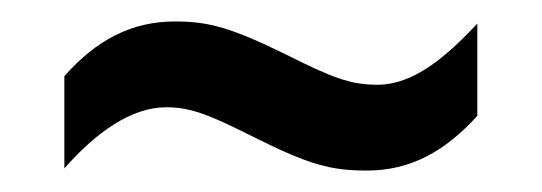

<svg xmlns="http://www.w3.org/2000/svg" viewBox="-20 -412 505 179"><path d="M40 -341V-255C69 -288 102 -312 135 -312C159 -312 177 -304 217 -284C269 -258 289 -253 322 -253C363 -253 395 -271 425 -304V-390C395 -358 365 -333 332 -333C306 -333 289 -340 247 -361C196 -386 175 -392 143 -392C103 -392 70 -375 40 -341Z"/></svg>

Font: Noto Sans Devanagari Condensed Medium
Style: Regular
Weight: 500
Width: 3
Designer: Jelle Bosma - Monotype Design Team
Foundry: Monotype Imaging Inc.
Version: Version 2.004